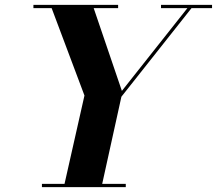

<svg xmlns="http://www.w3.org/2000/svg" viewBox="-20 -770 892 790"><path d="M152.5 -13.5H245.5L327.5 -377L192.5 -736.5H117.5V-750H466V-736.5H365.5L481.5 -396L751 -736.5H642.5V-750H852.5V-736.5H768L479.5 -372L400.5 -13.5H497.5V0H152.5Z"/></svg>

Font: Bodoni* 16pt
Style: Bold Italic
Weight: 700
Italic angle: -13°
Version: Version 2.3